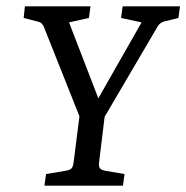

<svg xmlns="http://www.w3.org/2000/svg" viewBox="-20 -589 591 609"><path d="M242 -195 119 -504Q117 -509 112.5 -514Q108 -519 98 -521L55 -532L59 -569H267L262 -532L199 -518L302 -251H277L429 -518L364 -532L369 -569H551L546 -532L505 -522Q488 -519 480 -505L298 -195ZM121 0 126 -37 186 -47Q200 -49 206 -54Q212 -59 214 -78L233 -228H313L294 -72Q293 -59 298 -54Q303 -49 316 -47L375 -37L370 0Z"/></svg>

Font: Rasa
Style: Italic
Weight: 400
Italic angle: -7.10001°
Designer: Anna Giedrys (Yrsa+Rasa design), David Brezina (Yrsa art-direction, Rasa art-direction, design)
Foundry: Rosetta Type Foundry
Version: Version 2.004